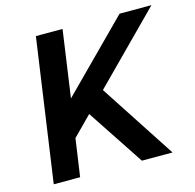

<svg xmlns="http://www.w3.org/2000/svg" viewBox="-105 -827 947 934"><g transform="rotate(-15 368.5 -359.5)"><path d="M737.3 -718.8H576.7L241.7 -381.8L289.6 -718.8H155.3L52.7 0H185.5L212.9 -189.9L307.6 -285.6L496.6 0H650.9L402.3 -380.9Z"/></g></svg>

Font: Winston SemiBold
Style: Italic
Weight: 600
Italic angle: -8.13011°
Designer: Vernon Adams, Kim Jin-seong, David Berlow, Cristiano Sobral
Foundry: The Winston Project Authors
Version: Version 3.004